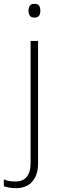

<svg xmlns="http://www.w3.org/2000/svg" viewBox="-71 -744 308 1004"><path d="M13 240Q-7 240 -23 237Q-39 234 -51 230V194Q-36 201 -20.5 203Q-5 205 11 205Q49 205 69 180.5Q89 156 89 109V-530H128V112Q128 154 113 183Q98 212 72.5 226Q47 240 13 240ZM108 -652Q92 -652 85 -662Q78 -672 78 -688Q78 -704 85 -714Q92 -724 108 -724Q127 -724 133.5 -714Q140 -704 140 -688Q140 -672 133.5 -662Q127 -652 108 -652Z"/></svg>

Font: Noto Sans Symbols ExtraLight
Style: Regular
Weight: 250
Version: Version 2.002